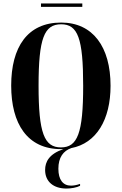

<svg xmlns="http://www.w3.org/2000/svg" viewBox="-20 -856 707 1115"><path d="M218 -816H458V-836H218ZM445 223V212C425 219 407 222 392 222C346 222 319 188 319 124C319 58 348 20 394 4C540 -24 622 -161 622 -358C622 -583 520 -725 335 -725C139 -725 45 -582 45 -359C45 -137 139 10 334 10C339 10 343 10 348 10C266 38 242 83 242 131C242 200 292 239 366 239C394 239 426 233 445 223ZM334 0C237 0 204 -83 204 -358C204 -634 237 -715 335 -715C432 -715 463 -634 463 -358C463 -82 430 0 334 0Z"/></svg>

Font: Noto Serif Display Condensed Extra
Style: Regular
Weight: 800
Width: 3
Designer: Monotype Design Team
Foundry: Monotype Imaging Inc.
Version: Version 1.900